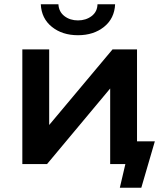

<svg xmlns="http://www.w3.org/2000/svg" viewBox="-20 -764 766 894"><path d="M84 0V-534H209V-182L504 -534H618V0H493V-352L199 0ZM343 -600Q270 -600 221.5 -639Q173 -678 170 -744H252Q254 -709 280 -689Q306 -669 343 -669Q380 -669 406.5 -689Q433 -709 434 -744H516Q513 -678 464.5 -639Q416 -600 343 -600ZM538 110 571 -31 647 0H493V-106H701L638 110Z"/></svg>

Font: MOST Montserrat SemiBold
Style: Regular
Weight: 600
Designer: Julieta Ulanovsky
Foundry: Julieta Ulanovsky
Version: Version 8.000;March 11, 2024;FontCreator 15.0.0.2926 64-bit